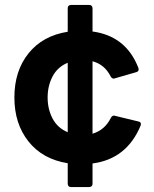

<svg xmlns="http://www.w3.org/2000/svg" viewBox="-20 -754 620 774"><path d="M340 0H266Q254 0 253 -13V-96Q152 -112 95 -183.5Q38 -255 38 -361Q38 -468 95 -539Q152 -610 253 -626V-721Q253 -733 266 -734H340Q352 -734 353 -721V-627Q488 -609 538 -480L539 -474Q539 -466 529 -463L439 -437Q431 -437 426 -446Q402 -494 353 -507V-215Q403 -230 427 -279Q432 -288 440 -288L539 -264Q548 -262 548 -254L547 -248Q491 -113 353 -95V-13Q353 -1 340 0ZM253 -221V-501Q212 -484 192 -446Q172 -408 172 -361Q172 -314 192 -276Q212 -238 253 -221Z"/></svg>

Font: YamahaIndonesia935. App
Style: Bold
Weight: 700
Designer: Dalton Maag Ltd
Foundry: Dalton Maag Ltd
Version: Version 1.002; January 01, 2024; Regular/Italic